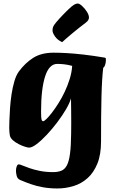

<svg xmlns="http://www.w3.org/2000/svg" viewBox="-20 -822 656 1086"><path d="M304.8 244Q260.5 244 222.7 237.2Q184.9 230.3 153 219Q121.2 207.7 93.9 195.9Q78.6 189.4 74.4 172.7Q70.3 156 70.3 144.5Q70.3 128.2 75 117.9Q79.6 107.6 85.9 107.6Q91.9 107.6 107.6 114.2Q123.3 120.8 148.4 129.5Q173.4 138.3 206.7 144.9Q240.1 151.5 280.3 151.5Q307.3 151.5 326.6 143.8Q346 136.2 358.1 113.6Q370.2 91 375.9 48Q381.7 5.1 382.4 -66.2Q383.2 -90.8 382.9 -127.1Q382.7 -163.5 382.4 -201.1Q382.1 -238.7 381.6 -265.9Q374.7 -240.2 353.8 -204.5Q332.9 -168.7 304.3 -130.8Q275.7 -92.8 245 -60.1Q214.3 -27.4 187.7 -7.2Q161.1 13 144.4 13Q138.1 13 121.5 8Q105 3 86 -6.7Q67.1 -16.3 52.6 -29Q38.2 -41.7 35.5 -57Q32.2 -76.3 32.2 -100Q32.2 -112.4 33.2 -141.8Q34.2 -171.1 36.7 -209.4Q39.2 -247.8 45.2 -287.8Q51.2 -327.8 61.2 -361.9Q71.2 -396 86.2 -417Q122.5 -466.2 168.3 -495.1Q214.2 -524 283.8 -524Q317.8 -524 358.7 -521.6Q399.6 -519.3 452.5 -513.3Q505.3 -507.3 572.7 -496Q576 -495.2 577.5 -493.5Q579 -491.7 579 -484Q579 -465.7 573.9 -452.6Q568.7 -439.6 564 -439.6Q560.5 -412.8 557.9 -370.5Q555.2 -328.2 553.9 -273.9Q552.5 -219.7 552 -155.8Q551.5 -92 551.5 -21.9Q551.5 52.3 530.9 103.1Q510.2 153.9 476.2 184.7Q440.9 216.7 395.8 230.4Q350.7 244 304.8 244ZM224.6 -136.4Q229.5 -136.4 242.9 -149.1Q256.2 -161.8 273.8 -184.7Q291.5 -207.6 310.5 -237.7Q329.5 -267.7 346.2 -303Q362.8 -338.3 374.4 -375.6Q385.9 -412.9 388.3 -449.4Q363.4 -456.1 342.1 -458.4Q320.9 -460.6 304 -460.6Q257.9 -460.6 235.1 -389.6Q212.3 -318.5 212.3 -191.7Q212.3 -153.9 215.1 -145.2Q217.8 -136.4 224.6 -136.4ZM331.4 -583.4Q304.7 -596 290.9 -616.2Q277.1 -636.4 277.1 -648.7Q277.1 -658 279 -665.4Q280.8 -672.8 286.6 -681.3Q289.9 -686.6 297.2 -695.3Q304.5 -704 313.9 -714.4Q323.4 -724.8 333.3 -735.2Q343.2 -745.5 352.7 -755.1Q362.1 -764.6 369.4 -771.2Q388.5 -789.5 399.8 -795.8Q411.1 -802.1 419.4 -802.1Q429.2 -802.1 444.1 -788.5Q459.1 -775 471.1 -756.3Q483.2 -737.6 483.2 -722.5Q483.2 -717 479.7 -709.5Q476.2 -701.9 464.3 -693.1Q448.4 -681.4 428.2 -665.3Q408 -649.3 388.7 -633.2Q369.3 -617.2 354 -603.7Q338.7 -590.2 331.4 -583.4Z"/></svg>

Font: Briem Hand Thin
Style: Regular
Weight: 100
Designer: Gunnlaugur SE Briem, Eben Sorkin
Foundry: Sorkin Type Co.
Version: Version 1.003